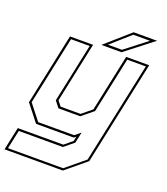

<svg xmlns="http://www.w3.org/2000/svg" viewBox="-178 -797 961 1106"><g transform="rotate(20 302.5 -244.0)"><path d="M101 0 20 -103 112.5 -540H254L176 -172L200 -141.5H322.5L383 -191.5L457 -540H598L462.5 97L338 200H-19.5L10.5 59H289.5L338.5 18.5L344.5 -10L332.5 0ZM-3 187H335L450.5 91.5L582 -527H468L395.5 -185.5L325 -128H191.5L161.5 -166.5L238 -527H123.5L34.5 -108.5L109 -13.5H329.5L365 -42.5L350.5 24.5L292 72.5H21.5ZM299 -556 449 -688H592.5L422.5 -556ZM334 -570H420L554 -674H452Z"/></g></svg>

Font: Tourney Thin Thin
Style: Italic
Weight: 250
Italic angle: -12°
Version: Version 1.015